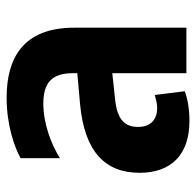

<svg xmlns="http://www.w3.org/2000/svg" viewBox="-26 -542 578 565"><g transform="rotate(-90 262.5 -260.0)"><path d="M189 9C221 9 254 4 276 -5L265 -93C254 -90 240 -86 227 -86C193 -86 171 -105 171 -142C171 -181 192 -204 254 -210L329 -218V0H463V-330C463 -481 373 -529 257 -529C176 -529 112 -506 79 -488V-372C120 -398 181 -421 240 -421C300 -421 329 -396 329 -336V-321L239 -313C98 -300 36 -239 36 -138C36 -44 90 9 189 9Z"/></g></svg>

Font: Noto Sans Thai UI Cond
Style: Bold
Weight: 700
Width: 3
Designer: Monotype Design Team
Foundry: Monotype Imaging Inc.
Version: Version 2.000